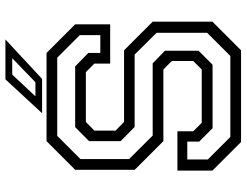

<svg xmlns="http://www.w3.org/2000/svg" viewBox="-118 -770 888 691"><g transform="rotate(-90 325.5 -424.0)"><path d="M160.5 0 57.5 -103V-229H199V-172L229.5 -141.5H421.5L452 -172V-249L421.5 -279.5H163.5L60.5 -382.5V-597L163.5 -700H481L584 -597V-471H442.5V-528L412 -558.5H232.5L201.5 -528V-451.5L232.5 -421H490.5L593.5 -318V-103L490.5 0ZM178.5 -38.5H470L553.5 -122V-304L475 -383H214.5L163.5 -433.5V-547L214 -597H432.5L481 -549.5V-506.5H545V-580.5L464 -661.5H182.5L99 -578V-403L183.5 -318H443.5L489 -274V-153L438.5 -102.5H210L162 -150.5V-193.5H97.5V-119.5ZM264 -716 386 -848H529.5L387.5 -716ZM325 -740H375.5L462 -823.5H403Z"/></g></svg>

Font: Tourney Thin
Style: Regular
Weight: 400
Version: Version 1.015